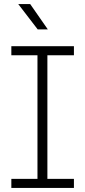

<svg xmlns="http://www.w3.org/2000/svg" viewBox="-20 -928 421 948"><path d="M165 -16V-684H214V-16ZM36 -655V-700H345V-655ZM36 0V-45H345V0ZM166 -783 70 -908H129L216 -783Z"/></svg>

Font: SUSE Thin ExtraLight
Style: Regular
Weight: 250
Version: Version 1.000